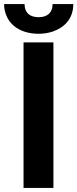

<svg xmlns="http://www.w3.org/2000/svg" viewBox="-42 -918 378 938"><path d="M219 0V-711H73V0ZM147 -834C104 -834 78 -855 78 -898H-22C-22 -877 -18 -858 -10 -840C13 -786 70 -753 147 -753C172 -753 195 -757 216 -764C271 -783 316 -825 316 -898H215C215 -857 190 -834 147 -834Z"/></svg>

Font: Asimov
Style: Regular
Weight: 500
Designer: Google
Version: Version 2.000980; 2014